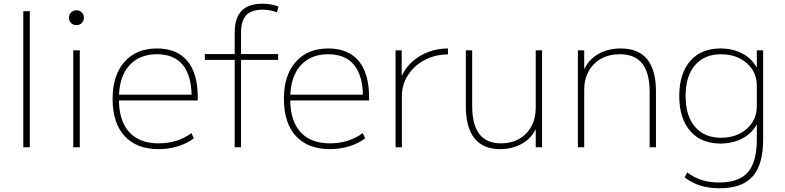

<svg xmlns="http://www.w3.org/2000/svg" viewBox="-20 -790 4209 1030"><path d="M105 0V-730H140V0Z M373 0V-520H408V0ZM390 -655Q373 -655 361.5 -666.5Q350 -678 350 -695Q350 -712 361.5 -723.5Q373 -735 390 -735Q407 -735 418.5 -723.5Q430 -712 430 -695Q430 -678 418.5 -666.5Q407 -655 390 -655Z M831 10Q713 10 648.5 -60Q584 -130 584 -260Q584 -386 647.5 -458Q711 -530 822 -530Q929 -530 985 -463Q1041 -396 1041 -268Q1041 -263 1041 -259.5Q1041 -256 1040 -251H602V-282H1019L1008 -269Q1008 -383 961 -441Q914 -499 822 -499Q726 -499 672 -437Q618 -375 618 -262V-257Q618 -142 673 -81.5Q728 -21 831 -21Q881 -21 926 -35Q971 -49 1007 -76L1020 -48Q983 -20 934 -5Q885 10 831 10Z M1239 0V-469H1079V-500H1239V-614Q1239 -694 1276 -732Q1313 -770 1389 -770Q1411 -770 1431.5 -766.5Q1452 -763 1474 -755L1466 -724Q1428 -738 1391 -738Q1329 -738 1301 -708.5Q1273 -679 1273 -613V-500H1472V-469H1273V0Z M1750 10Q1632 10 1567.5 -60Q1503 -130 1503 -260Q1503 -386 1566.5 -458Q1630 -530 1741 -530Q1848 -530 1904 -463Q1960 -396 1960 -268Q1960 -263 1960 -259.5Q1960 -256 1959 -251H1521V-282H1938L1927 -269Q1927 -383 1880 -441Q1833 -499 1741 -499Q1645 -499 1591 -437Q1537 -375 1537 -262V-257Q1537 -142 1592 -81.5Q1647 -21 1750 -21Q1800 -21 1845 -35Q1890 -49 1926 -76L1939 -48Q1902 -20 1853 -5Q1804 10 1750 10Z M2102 0V-520H2135V-386H2137Q2157 -429 2194 -461.5Q2231 -494 2280 -512Q2329 -530 2383 -530V-498Q2314 -498 2258 -468Q2202 -438 2169 -387.5Q2136 -337 2136 -275V0Z M2663 10Q2572 10 2525.5 -48Q2479 -106 2479 -220V-520H2513V-223Q2513 -121 2551.5 -71Q2590 -21 2667 -21Q2724 -21 2766 -45.5Q2808 -70 2831 -113Q2854 -156 2854 -213V-520H2888V0H2854V-98Q2830 -47 2779 -18.5Q2728 10 2663 10Z M3080 0V-520H3114V-422H3116Q3140 -472 3191 -501Q3242 -530 3310 -530Q3405 -530 3452 -472Q3499 -414 3499 -300V0H3465V-297Q3465 -399 3425.5 -449Q3386 -499 3305 -499Q3248 -499 3205 -475Q3162 -451 3138 -408Q3114 -365 3114 -307V0Z M3840 220Q3784 220 3738.5 206Q3693 192 3653 162L3666 135Q3704 163 3745.5 176Q3787 189 3839 189Q3944 189 3992 134Q4040 79 4040 -42V-120H4038Q4012 -73 3961 -46.5Q3910 -20 3845 -20Q3741 -20 3682.5 -87.5Q3624 -155 3624 -275Q3624 -395 3682.5 -462.5Q3741 -530 3845 -530Q3910 -530 3961 -503.5Q4012 -477 4038 -430H4040V-520H4074V-42Q4074 93 4017.5 156.5Q3961 220 3840 220ZM3848 -51Q3905 -51 3948 -73Q3991 -95 4015.5 -133Q4040 -171 4040 -220V-330Q4040 -380 4015.5 -417.5Q3991 -455 3948 -477Q3905 -499 3848 -499Q3759 -499 3708.5 -440.5Q3658 -382 3658 -275Q3658 -168 3708.5 -109.5Q3759 -51 3848 -51Z"/></svg>

Font: M PLUS 2 ExtraLight
Style: Regular
Weight: 250
Designer: Coji Morishita
Foundry: UNDERFOREST DESIGN
Version: Version 1.001